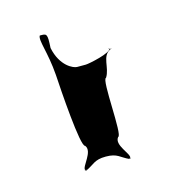

<svg xmlns="http://www.w3.org/2000/svg" viewBox="-61 -934 398 427"><g transform="rotate(-15 138.0 -720.5)"><path d="M78 -785C80 -751 89 -616 100 -616C113 -600 82 -573 86 -564C97 -564 77 -562 88 -562C108 -571 111 -581 138 -581C165 -581 168 -571 188 -562C199 -562 179 -564 190 -564C194 -573 163 -600 176 -616C187 -616 173 -750 184 -750C197 -770 188 -799 210 -809C221 -809 197 -811 208 -811C208 -801 156 -790 148 -790H128C120 -790 91 -802 82 -846C84 -880 82 -879 66 -879C60 -869 74 -839 78 -785Z"/></g></svg>

Font: Hussar Przerywany
Style: Regular
Weight: 400
Foundry: Cannot Into Space Fonts
Version: Version 0.982